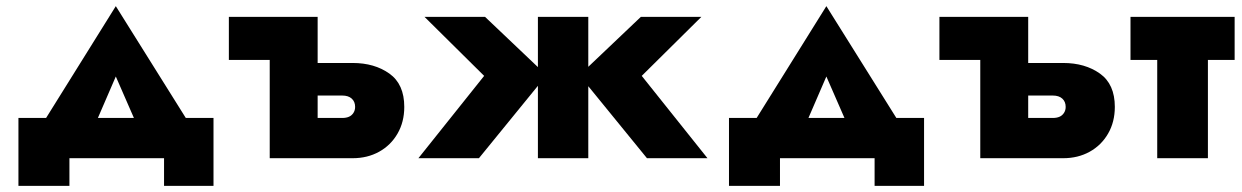

<svg xmlns="http://www.w3.org/2000/svg" viewBox="-20 -515 4044 625"><path d="M357 -266 460 -30 623 -70 357 -495 92 -70 255 -30ZM514 0V90H675V-131H40V90H206V0Z M985 -204H1094Q1114 -204 1125 -194Q1136 -184 1136 -167Q1136 -156 1130.5 -147.5Q1125 -139 1116 -135Q1107 -131 1094 -131H985V0H1128Q1176 0 1214 -21Q1252 -42 1274 -80Q1296 -118 1296 -167Q1296 -241 1247.5 -275.5Q1199 -310 1128 -310H985ZM858 -320V0H1014V-460H725V-320Z M2066 -460 1866 -270 2086 0H2283L2069 -268L2263 -460ZM1895 -460H1731V0H1895ZM1559 -460H1362L1556 -268L1342 0H1539L1759 -270Z M2670 -266 2773 -30 2936 -70 2670 -495 2405 -70 2568 -30ZM2827 0V90H2988V-131H2353V90H2519V0Z M3298 -204H3407Q3427 -204 3438 -194Q3449 -184 3449 -167Q3449 -156 3443.5 -147.5Q3438 -139 3429 -135Q3420 -131 3407 -131H3298V0H3441Q3489 0 3527 -21Q3565 -42 3587 -80Q3609 -118 3609 -167Q3609 -241 3560.5 -275.5Q3512 -310 3441 -310H3298ZM3171 -320V0H3327V-460H3038V-320Z M3660 -460V-320H3999V-460ZM3747 -440V0H3912V-440Z"/></svg>

Font: Jost ExtraBold
Style: Regular
Weight: 800
Version: Version 3.710